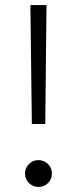

<svg xmlns="http://www.w3.org/2000/svg" viewBox="-20 -740 308 768"><path d="M101.6 -719.7H166L161.1 -244.1H107.4ZM80.1 -45.9Q80.1 -67.9 95.7 -83.7Q111.3 -99.6 132.8 -99.6Q155.8 -99.6 171.9 -84Q188 -68.4 187.5 -45.9Q188 -23.4 172.1 -7.8Q156.2 7.8 133.8 7.8Q111.8 7.8 95.9 -7.8Q80.1 -23.4 80.1 -45.9Z"/></svg>

Font: Reddit Sans Chocolate Light
Style: Regular
Weight: 300
Designer: Stephen Hutchings
Foundry: Reddit
Version: Version 1.013